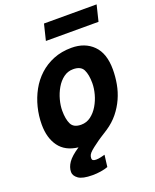

<svg xmlns="http://www.w3.org/2000/svg" viewBox="-165 -819 894 1104"><g transform="rotate(-20 282.0 -267.5)"><path d="M207 190Q146 190 121 172Q96 154 96 131Q96 102 115.5 73.5Q135 45 185 12Q107 3 69 -49Q31 -101 31 -183Q31 -236 44 -288Q57 -340 82 -385.5Q107 -431 144.5 -465.5Q182 -500 231.5 -520Q281 -540 342 -540Q424 -540 474 -490Q524 -440 524 -342Q524 -298 516 -253.5Q508 -209 489.5 -168Q471 -127 442 -91Q413 -55 371 -27Q346 -11 326.5 1.5Q307 14 293 25Q269 42 255.5 54Q242 66 237 75.5Q232 85 232 97Q232 105 238 109Q244 113 257 113Q271 113 287.5 109Q304 105 311 103L302 175Q283 182 258 186Q233 190 207 190ZM245 -105Q278 -105 304 -124.5Q330 -144 348.5 -175Q367 -206 376.5 -241.5Q386 -277 386 -308Q386 -360 371 -390.5Q356 -421 309 -421Q276 -421 250 -401.5Q224 -382 206 -351Q188 -320 178.5 -284.5Q169 -249 169 -218Q169 -166 184 -135.5Q199 -105 245 -105ZM218 -627 242 -725H564L540 -627Z"/></g></svg>

Font: Ubuntu Sans Mono
Style: Italic
Weight: 400
Italic angle: -13.5°
Monospace: yes
Designer: Dalton Maag Ltd
Foundry: Dalton Maag Ltd
Version: Version 1.006